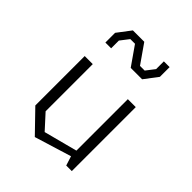

<svg xmlns="http://www.w3.org/2000/svg" viewBox="-220 -918 1061 1061"><g transform="rotate(45 310.0 -388.0)"><path d="M173.5 -500H110.5V-114L232 11.5L448.5 -55L466 0H509.5V-500H447.5V-98L251 -46.5L173.5 -131.5ZM138.5 -633.5H183.5V-694L222.5 -744.5H259L336.5 -633.5H425.5L485.5 -712.5V-788.5H440.5V-728L401.5 -677.5H365L287.5 -788.5H198.5L138.5 -709.5Z"/></g></svg>

Font: Monaspace Krypton ExtraLight
Style: Regular
Weight: 200
Designer: Riley Cran & the Lettermatic Team
Foundry: Lettermatic
Version: Version 1.101 (Monaspace Krypton)